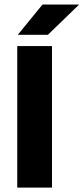

<svg xmlns="http://www.w3.org/2000/svg" viewBox="-20 -847 376 867"><path d="M214.8 0H57.9V-639H214.8ZM171.9 -826.5H335.9V-825L196.3 -690H61.5V-691.3Z"/></svg>

Font: Anek Odia Medium
Style: Regular
Weight: 500
Designer: Yesha Goshar & Mahesh Sahu (Odia), Yesha Goshar (Latin)
Foundry: Ek Type
Version: Version 1.003